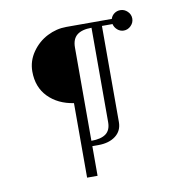

<svg xmlns="http://www.w3.org/2000/svg" viewBox="-84 -696 873 918"><g transform="rotate(-10 352.5 -236.5)"><path d="M95.2 -400.9Q95.2 -452.1 125 -494.9Q154.8 -537.6 199.5 -560.3Q244.1 -583 292 -583H513.2Q517.6 -598.1 530.5 -607.7Q543.5 -617.2 560.1 -617.2Q580.1 -617.2 595 -602.5Q609.9 -587.9 609.9 -567.9Q609.9 -547.9 595 -533Q580.1 -518.1 560.1 -518.1Q543 -518.1 529.5 -529.8Q516.1 -541.5 512.2 -558.1H460.9V-91.8Q460.9 -48.8 429 -24.4Q397 0 345.2 0H315.9V144H265.1V-217.8Q188.5 -229.5 141.8 -277.3Q95.2 -325.2 95.2 -400.9ZM315.9 -25.9Q362.8 -25.9 386.5 -43.5Q410.2 -61 410.2 -100.1V-558.1Q363.3 -558.1 339.6 -539.1Q315.9 -520 315.9 -479Z"/></g></svg>

Font: Dihjauti S
Style: Regular
Weight: 400
Designer: T. Christopher White
Version: Version 3.0.0